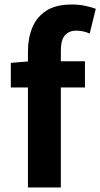

<svg xmlns="http://www.w3.org/2000/svg" viewBox="-20 -832 445 852"><path d="M104 0V-605Q104 -663 123.5 -710Q143 -757 185.5 -784.5Q228 -812 298 -812Q332 -812 359 -806Q386 -800 405 -793L378 -683Q350 -696 318 -696Q286 -696 268 -675Q250 -654 250 -608V0ZM28 -444V-553L112 -560H357V-444Z"/></svg>

Font: Noto Sans HK Thin
Style: Bold
Weight: 700
Version: Version 2.004-H2;hotconv 1.0.118;makeotfexe 2.5.65603